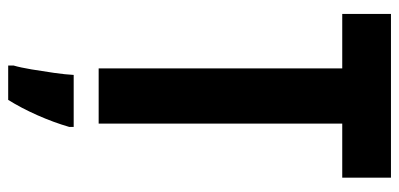

<svg xmlns="http://www.w3.org/2000/svg" viewBox="-273 -481 975 469"><g transform="rotate(90 214.5 -246.5)"><path d="M282 0H147V-595H14V-714H414V-595H282ZM290 72Q279 110 261.5 149.5Q244 189 224 221H140V208Q145 191 149.5 164Q154 137 158 109Q162 81 163 61H290Z"/></g></svg>

Font: Noto Sans Armenian ExtraCondensed
Style: Bold
Weight: 700
Width: 2
Designer: Monotype Design Team
Foundry: Monotype Imaging Inc.
Version: Version 2.008; ttfautohint (v1.8.4.7-5d5b)